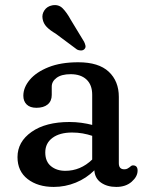

<svg xmlns="http://www.w3.org/2000/svg" viewBox="-20 -725 584 757"><path d="M49 -105.5Q49 -166 104.5 -205Q160 -244 254 -244Q278 -244 301.2 -240.8Q324.5 -237.5 343.5 -232.5V-351.5Q343.5 -390.5 321 -411.5Q298.5 -432.5 258.5 -432.5Q222.5 -432.5 203.2 -418.2Q184 -404 184 -383.5V-350.5Q184 -326.5 168 -313.2Q152 -300 123.5 -300Q98.5 -300 85.2 -313Q72 -326 72 -347.5Q72 -380 97.2 -410.2Q122.5 -440.5 171 -460Q219.5 -479.5 288.5 -479.5Q369 -479.5 408.8 -442.2Q448.5 -405 448.5 -343V-81.5Q448.5 -57.5 470 -57.5Q477.5 -57.5 482 -60Q486.5 -62.5 490 -65Q493.5 -68 496.8 -70.5Q500 -73 504 -73Q522.5 -73 522.5 -52.5Q522.5 -29 499.2 -8.5Q476 12 438.5 12Q402.5 12 378.2 -5Q354 -22 352 -53.5Q320.5 -22 278.8 -5Q237 12 192 12Q129 12 89 -19Q49 -50 49 -105.5ZM158.5 -124Q158.5 -88 181 -69.8Q203.5 -51.5 237.5 -51.5Q297.5 -51.5 343.5 -96V-189.5Q325.5 -195.5 305.8 -199Q286 -202.5 264 -202.5Q215.5 -202.5 187 -181.5Q158.5 -160.5 158.5 -124ZM259 -647 311.5 -560.5Q315.5 -552.5 317 -544.8Q318.5 -537 312.5 -531Q307.5 -526 299.2 -526Q291 -526 284 -529.5L200 -592Q177 -605.5 164 -619Q151 -632.5 148 -650.5Q144.5 -668.5 155 -684.2Q165.5 -700 186 -704Q211 -708.5 227.2 -692Q243.5 -675.5 259 -647Z"/></svg>

Font: Fraunces 9pt S100
Style: Regular
Weight: 400
Version: Version 1.000; ttfautohint (v1.8.3)